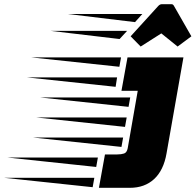

<svg xmlns="http://www.w3.org/2000/svg" viewBox="-297 -900 937 920"><path d="M177 0 206 -160H265Q284 -160 297.5 -164.5Q311 -169 315 -190L363 -465H285L314 -625H582L501 -165Q487 -84 441.5 -42Q396 0 325 0ZM275 -580 -148 -625H283ZM257 -484 -167 -529H264ZM319 -388 -105 -433H327ZM302 -292 -122 -337H310ZM285 -196 -139 -241H293ZM164 -100 -260 -145H172ZM147 -3 -277 -48H155ZM479 -880H524Q529 -880 532 -877.5Q535 -875 537 -871L620 -726L554 -677L476 -740L377 -677L329 -726L461 -871Q469 -880 479 -880ZM350 -794 27 -833H385ZM276 -713 -54 -752H312Z"/></svg>

Font: Faster One
Style: Regular
Weight: 400
Designer: Eduardo Rodriguez Tunni
Foundry: Eduardo Rodriguez Tunni
Version: Version 1.003; ttfautohint (v1.8.4.7-5d5b);gftools[0.9.23]